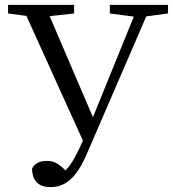

<svg xmlns="http://www.w3.org/2000/svg" viewBox="-20 -749 707 785"><path d="M667 -729H429V-694L527 -681L360 -270L183 -683L283 -694V-729H13V-694L88 -684L319 -174C295 -120 274 -79 248 -52C218 -82 199 -91 173 -91C143 -91 124 -83 111 -60C112 -4 143 16 186 16C258 16 301 -36 342 -136L578 -682L667 -694Z"/></svg>

Font: Noto Serif CJK JP
Style: Regular
Weight: 400
Designer: Ryoko NISHIZUKA 西塚涼子 (kana & ideographs); Frank Grießhammer (Latin, Greek & Cyrillic); Wenlong ZHANG 张文龙 (bopomofo); San
Foundry: Adobe Systems Incorporated
Version: Version 1.000;PS 1;hotconv 16.6.53;makeotf.lib2.5.65590